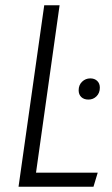

<svg xmlns="http://www.w3.org/2000/svg" viewBox="-20 -705 424 725"><path d="M205 -685 116 -53H349L333 0H50L147 -685ZM277 -364Q277 -384 290 -396.5Q303 -409 321 -409Q337 -409 347 -399.5Q357 -390 357 -374Q357 -354 344.5 -341.5Q332 -329 314 -329Q297 -329 287 -338.5Q277 -348 277 -364Z"/></svg>

Font: Fira Sans Extra Condensed Light
Style: Italic
Weight: 300
Width: 3
Italic angle: -8°
Designer: Carrois Corporate & Edenspiekermann AG
Foundry: Carrois Corporate GbR & Edenspiekermann AG
Version: Version 4.203